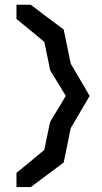

<svg xmlns="http://www.w3.org/2000/svg" viewBox="-20 -759 424 802"><path d="M108.4 -739.3C82 -739.3 61.5 -739.3 48.8 -739.3C48.8 -712.9 48.8 -692.4 48.8 -679.7C100.6 -637.7 139.6 -605.5 165 -584C175.8 -531.2 184.6 -492.2 189.5 -465.8C218.8 -418 240.2 -382.8 254.9 -358.4C225.6 -310.5 204.1 -274.4 189.5 -250C178.7 -198.2 169.9 -159.2 165 -132.8C113.3 -89.8 75.2 -57.6 48.8 -37.1C48.8 -10.7 48.8 9.8 48.8 22.5C75.2 22.5 94.7 22.5 108.4 22.5C169.9 -23.4 215.8 -57.6 246.1 -80.1L275.4 -223.6C310.5 -283.2 336.9 -328.1 354.5 -358.4C319.3 -418 293 -462.9 275.4 -493.2C262.7 -556.6 252.9 -603.5 246.1 -635.7C184.6 -681.6 138.7 -715.8 108.4 -739.3Z"/></svg>

Font: DropForged
Style: Regular
Weight: 400
Designer: Antoine
Version: Version 1.0